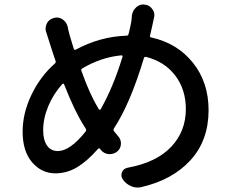

<svg xmlns="http://www.w3.org/2000/svg" viewBox="-20 -801 1040 858"><path d="M417 -321.3 421.9 -312.5Q423.8 -310.5 426.3 -310.5Q428.7 -310.5 429.7 -312.5Q486.3 -412.1 527.3 -546.9Q528.3 -549.8 526.9 -551.8Q525.4 -553.7 522.5 -553.7Q430.7 -544.9 347.7 -495.1Q340.8 -491.2 343.8 -484.4Q381.8 -377.9 417 -321.3ZM362.3 -212.9Q367.2 -218.8 363.3 -225.6L355.5 -238.3Q313.5 -303.7 266.6 -423.8Q265.6 -426.8 263.2 -427.2Q260.7 -427.7 258.8 -425.8Q218.8 -381.8 195.8 -326.7Q172.9 -271.5 172.9 -219.7Q172.9 -175.8 189.9 -150.9Q207 -126 238.3 -126Q293 -126 362.3 -212.9ZM569.3 -731.4Q572.3 -753.9 588.9 -768.6Q602.5 -781.2 621.1 -781.2Q624 -781.2 627 -780.3Q648.4 -778.3 660.2 -760.7Q669.9 -748 669.9 -733.4Q669.9 -727.5 668 -721.7Q661.1 -690.4 661.1 -688.5Q652.3 -651.4 650.4 -641.6Q648.4 -634.8 655.3 -633.8Q771.5 -608.4 841.8 -521Q912.1 -433.6 912.1 -308.6Q912.1 -173.8 831.5 -85.4Q751 2.9 611.3 35.2Q602.5 37.1 594.7 37.1Q579.1 37.1 564.5 30.3Q542 20.5 528.3 0Q522.5 -8.8 522.5 -17.6Q522.5 -25.4 525.4 -32.2Q533.2 -48.8 551.8 -51.8Q678.7 -75.2 744.6 -144.5Q810.5 -213.9 810.5 -313.5Q810.5 -401.4 762.7 -463.9Q714.8 -526.4 631.8 -546.9Q625 -547.9 623 -541Q561.5 -336.9 489.3 -227.5Q485.4 -220.7 489.3 -214.8Q498 -204.1 507.8 -192.4Q520.5 -178.7 520.5 -160.2Q520.5 -137.7 503.9 -124Q489.3 -112.3 470.7 -112.3Q467.8 -112.3 465.8 -112.3Q444.3 -114.3 430.7 -130.9Q428.7 -132.8 427.7 -135.7Q422.9 -140.6 418 -135.7Q370.1 -81.1 324.7 -53.7Q279.3 -26.4 227.5 -26.4Q166 -26.4 123.5 -75.7Q81.1 -125 81.1 -212.9Q81.1 -294.9 120.6 -377.4Q160.2 -460 225.6 -517.6Q230.5 -522.5 228.5 -528.3Q220.7 -549.8 202.1 -608.4Q194.3 -632.8 187.5 -654.3Q183.6 -663.1 183.6 -672.9Q183.6 -683.6 188.5 -694.3Q197.3 -713.9 217.8 -719.7Q225.6 -722.7 233.4 -722.7Q246.1 -722.7 257.8 -715.8Q276.4 -704.1 282.2 -682.6Q284.2 -670.9 291 -644.5Q301.8 -607.4 309.6 -583Q311.5 -576.2 318.4 -579.1Q426.8 -637.7 545.9 -641.6Q552.7 -641.6 554.7 -649.4Q563.5 -685.5 566.4 -702.1Q568.4 -714.8 569.3 -731.4Z"/></svg>

Font: Gen Jyuu Gothic Medium
Style: Regular
Weight: 500
Designer: [Source Han Sans]
Ryoko NISHIZUKA  (kana & ideographs); Paul D. Hunt (Latin, Greek & Cyrillic); Wenlong ZHANG  (bopomofo
Version: Version 1.002.20150607